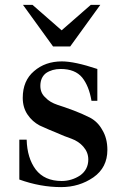

<svg xmlns="http://www.w3.org/2000/svg" viewBox="-20 -753 503 785"><path d="M378 -471V-341H354Q344 -401 316 -436Q287 -471 228 -471Q193 -471 168 -454Q145 -436 145 -402Q145 -372 166 -354Q183 -335 216 -324Q239 -317 282 -301Q314 -289 348 -272Q380 -255 398 -222Q419 -188 419 -140Q419 -68 362 -28Q304 12 230 12Q145 12 59 -19V-182H89Q91 -107 126 -60Q162 -13 232 -13Q273 -13 308 -36Q341 -60 341 -101Q341 -130 321 -153Q302 -175 272 -186Q245 -195 207 -212Q186 -220 142 -240Q112 -256 93 -284Q73 -313 73 -353Q73 -423 119 -462Q165 -502 233 -502Q285 -502 378 -471ZM197 -563 74 -733H113L232 -629L351 -733H390L267 -563Z"/></svg>

Font: Bailleul Roman
Style: Roman
Weight: 400
Version: Version 1